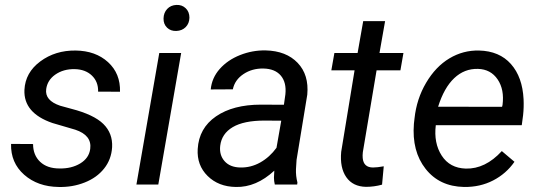

<svg xmlns="http://www.w3.org/2000/svg" viewBox="-20 -741 2158 771"><path d="M342.3 -143.1Q349.6 -197.8 282.2 -220.2L190.4 -247.1Q74.2 -287.1 78.1 -379.9Q81.5 -449.7 141.8 -494.4Q202.1 -539.1 283.7 -538.1Q363.8 -537.1 413.8 -491.5Q463.9 -445.8 461.9 -372.6L374 -373Q375 -412.6 349.1 -437.5Q323.2 -462.4 280.3 -463.4Q234.4 -464.4 201.2 -440.9Q170.4 -418.9 165.5 -383.3Q159.2 -337.4 221.7 -316.4L266.1 -304.2Q356.9 -280.8 395 -243.2Q433.1 -205.6 430.2 -149.9Q427.2 -100.6 397.9 -64Q368.7 -27.3 319.8 -8.1Q271 11.2 215.8 9.8Q131.8 8.8 77.1 -39.3Q22.5 -87.4 24.4 -163.1L112.8 -162.6Q112.8 -118.2 141.1 -91.3Q169.4 -64.5 218.8 -64.5Q267.1 -63.5 302.2 -84.7Q337.4 -106 342.3 -143.1Z M615.7 0H527.8L619.6 -528.3H707.5ZM688.5 -721.2Q710.9 -722.2 725.8 -707.8Q740.7 -693.4 740.7 -669.9Q740.2 -647 725.8 -632.3Q711.4 -617.7 688.5 -616.7Q665.5 -615.7 650.9 -629.9Q636.2 -644 636.7 -667Q637.2 -689.9 651.4 -705.1Q665.5 -720.2 688.5 -721.2Z M1083.5 0Q1080.1 -14.2 1080.1 -27.8L1081.5 -55.7Q1008.8 11.7 927.2 9.8Q857.4 8.8 813.7 -34.4Q770 -77.6 773.9 -142.6Q778.8 -226.6 847.4 -273.7Q916 -320.8 1027.8 -320.8L1120.1 -320.3L1126 -362.3Q1130.9 -409.7 1107.7 -437.3Q1084.5 -464.8 1038.1 -465.8Q992.7 -466.8 957.8 -443.6Q922.9 -420.4 915 -382.3L826.2 -381.8Q830.6 -428.2 862.3 -464.1Q894 -500 943.8 -519.8Q993.7 -539.6 1046.9 -538.6Q1129.4 -536.6 1175.3 -488.5Q1221.2 -440.4 1213.9 -360.8L1170.9 -99.1L1168.5 -61.5Q1167.5 -34.7 1174.3 -8.3L1173.3 0ZM944.8 -68.4Q987.3 -67.4 1025.1 -88.6Q1063 -109.9 1090.3 -147.5L1109.4 -256.3L1042.5 -256.8Q959 -256.8 914.6 -230.5Q870.1 -204.1 864.3 -155.8Q859.9 -118.7 881.6 -94Q903.3 -69.3 944.8 -68.4Z M1526.4 -656.2 1503.9 -528.3H1600.1L1587.9 -458.5H1492.2L1437 -129.9Q1435.5 -117.2 1436.5 -106.4Q1439.9 -68.4 1478 -68.4Q1494.1 -68.4 1521 -73.2L1514.2 0.5Q1482.4 9.3 1449.7 9.3Q1397 8.3 1370.6 -29.5Q1344.2 -67.4 1350.1 -131.3L1403.8 -458.5H1310.5L1322.8 -528.3H1416L1438.5 -656.2Z M1843.3 9.8Q1744.6 7.8 1689 -63Q1633.3 -133.8 1642.1 -244.1L1644.5 -265.1Q1652.8 -343.8 1691.2 -408.7Q1729.5 -473.6 1784.7 -506.6Q1839.8 -539.6 1903.8 -538.1Q1985.4 -536.1 2031.7 -483.9Q2078.1 -431.6 2082.5 -342.3Q2084 -310.5 2080.6 -278.8L2075.2 -238.3H1730Q1721.2 -166.5 1753.7 -116.2Q1786.1 -65.9 1850.6 -64Q1928.7 -62 1995.1 -134.3L2045.9 -91.3Q2012.7 -43.5 1960.2 -16.4Q1907.7 10.7 1843.3 9.8ZM1899.4 -464.4Q1844.7 -465.8 1804 -427.2Q1763.2 -388.7 1739.3 -312.5L1996.1 -312L1998 -319.8Q2005.9 -381.3 1978.3 -422.1Q1950.7 -462.9 1899.4 -464.4Z"/></svg>

Font: Roboto
Style: Italic
Weight: 400
Italic angle: -12°
Designer: Google
Version: Version 2.134; 2016; ttfautohint (v1.6)